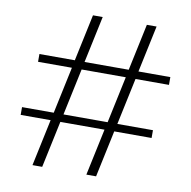

<svg xmlns="http://www.w3.org/2000/svg" viewBox="-87 -886 966 972"><g transform="rotate(10 396.5 -400.0)"><path d="M581 -520 530 -280H713V-240H521L470 0H420L471 -240H244L193 0H143L194 -240H40V-280H203L254 -520H80V-560H262L313 -800H363L312 -560H539L590 -800H640L589 -560H753V-520ZM531 -520H304L253 -280H480Z"/></g></svg>

Font: Kumar One
Style: Regular
Weight: 400
Designer: Parimal Parmar
Foundry: Indian Type Foundry
Version: Version 1.000;PS 1.000;hotconv 1.0.88;makeotf.lib2.5.647800